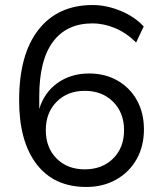

<svg xmlns="http://www.w3.org/2000/svg" viewBox="-20 -734 640 763"><path d="M323 9Q195 9 125.5 -81.5Q56 -172 56 -335Q56 -518 133 -616Q210 -714 348 -714Q403 -714 459 -691Q515 -668 551 -629L521 -565Q483 -603 438 -622Q393 -641 347 -641Q245 -641 190.5 -568Q136 -495 136 -351V-301Q156 -367 209 -404.5Q262 -442 334 -442Q398 -442 447.5 -413.5Q497 -385 524.5 -335Q552 -285 552 -220Q552 -153 523 -101.5Q494 -50 442 -20.5Q390 9 323 9ZM317 -61Q386 -61 429.5 -104Q473 -147 473 -217Q473 -286 429.5 -329.5Q386 -373 317 -373Q248 -373 205 -329.5Q162 -286 162 -217Q162 -147 205 -104Q248 -61 317 -61Z"/></svg>

Font: Winston
Style: Regular
Weight: 400
Designer: Original fonts by Vernon Adams / Changes by Cristiano Sobral
Foundry: Original fonts by Vernon Adams / Changes by Cristiano Sobral
Version: Version 2.503;July 17, 2020;FontCreator 13.0.0.2655 64-bit